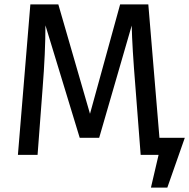

<svg xmlns="http://www.w3.org/2000/svg" viewBox="-20 -709 866 879"><path d="M746 150H671L706 0H624L600 -311Q585 -494 583 -592L434 -78H345L188 -593Q188 -468 175 -304L152 0H62L119 -689H247L392 -188L530 -689H659L710 -78H826Z"/></svg>

Font: Trujillo
Style: Regular
Weight: 400
Designer: Fira Sans original fonts by bBox Type GmbH, Carrois Corporate GbR, & Edenspiekermann AG / Changes by Cristiano Sobral
Foundry: Fira Sans original fonts by bBox Type GmbH, Carrois Corporate GbR, & Edenspiekermann AG / Changes by Cristiano Sobral
Version: Version 4.301;October 17, 2021;FontCreator 14.0.0.2814 64-bi